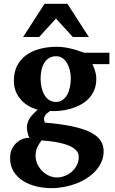

<svg xmlns="http://www.w3.org/2000/svg" viewBox="-20 -742 595 993"><path d="M387.2 68.8Q387.2 51.3 376.5 38.6Q365.7 25.9 348.6 16.8Q331.5 7.8 310.1 2Q288.6 -3.9 267.1 -7.6Q245.6 -11.2 226.6 -12.9Q207.5 -14.6 194.8 -16.1Q189.9 -8.8 184.6 -1Q179.2 6.8 174.6 16.1Q169.9 25.4 167 36.9Q164.1 48.3 164.1 62Q163.6 85.9 173.3 106.7Q183.1 127.4 198.7 142.8Q214.4 158.2 234.1 167Q253.9 175.8 273.9 175.8Q293.9 175.8 314.2 168.2Q334.5 160.6 350.6 146.7Q366.7 132.8 377 113Q387.2 93.3 387.2 68.8ZM346.2 -335.9Q346.2 -356.4 341.6 -377.2Q336.9 -397.9 327.4 -414.3Q317.9 -430.7 303.7 -440.9Q289.6 -451.2 271 -451.2Q248.5 -451.2 232.9 -441.2Q217.3 -431.2 207.8 -414.6Q198.2 -397.9 194.1 -377.2Q189.9 -356.4 189.9 -335Q189.9 -313 194.6 -291.3Q199.2 -269.5 208.7 -252.7Q218.3 -235.8 233.4 -225.3Q248.5 -214.8 269 -214.8Q289.6 -214.8 304 -225.3Q318.4 -235.8 327.9 -253.2Q337.4 -270.5 341.8 -292.2Q346.2 -314 346.2 -335.9ZM458 -410.2Q463.4 -399.4 467.8 -387.2Q471.7 -376.5 474.9 -363Q478 -349.6 478 -334Q478 -300.3 466.8 -274.7Q455.6 -249 436.8 -230.2Q418 -211.4 393.6 -198.7Q369.1 -186 342.5 -178.7Q315.9 -171.4 289.1 -168.9Q262.2 -166.5 238.8 -168Q230 -162.1 222.9 -155.8Q215.8 -149.4 211.9 -142.3Q208 -135.3 207.8 -127Q207.5 -118.7 211.9 -107.9Q293.9 -101.1 351.8 -88.9Q409.7 -76.7 446.3 -58.6Q482.9 -40.5 499.5 -15.9Q516.1 8.8 516.1 40Q516.1 68.8 505.1 94.2Q494.1 119.6 475.1 140.9Q456.1 162.1 430.2 179Q404.3 195.8 374.3 207.3Q344.2 218.8 311.5 224.9Q278.8 231 246.1 231Q206.5 231 168.2 221.9Q129.9 212.9 99.6 193.8Q69.3 174.8 50.8 145.5Q32.2 116.2 32.2 76.2Q32.2 44.9 43.9 24.2Q55.7 3.4 71.8 -9Q87.9 -21.5 104.7 -25.9Q121.6 -30.3 131.8 -28.8Q125 -42.5 122.1 -57.4Q119.1 -72.3 119.1 -82Q119.1 -94.7 122.6 -106.2Q126 -117.7 132.8 -128.7Q139.6 -139.6 150.1 -150.9Q160.6 -162.1 174.8 -174.8Q161.6 -177.7 140.9 -187Q120.1 -196.3 100.3 -214.1Q80.6 -231.9 66.2 -259Q51.8 -286.1 51.8 -325.2Q51.8 -370.1 69.1 -403.1Q86.4 -436 116.5 -457.5Q146.5 -479 186.8 -489.5Q227.1 -500 272.9 -500Q296.4 -500 317.1 -496.6Q337.9 -493.2 355.7 -488.5Q373.5 -483.9 388.4 -478.5Q403.3 -473.1 416 -469.2H545.9V-410.2ZM356.4 -550.8 269.5 -646 182.6 -550.8H99.6L210.4 -722.2H328.6L439.5 -550.8Z"/></svg>

Font: Charis SIL Eur
Style: Bold
Weight: 700
Foundry: SIL International
Version: Version 5.000